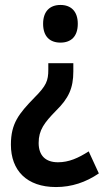

<svg xmlns="http://www.w3.org/2000/svg" viewBox="-20 -563 423 775"><path d="M294 -467C294 -518 266 -543 224 -543C182 -543 154 -518 154 -467C154 -415 182 -391 224 -391C267 -391 294 -416 294 -467ZM276 -275V-308H175V-282C175 -237 167 -217 119 -169C56 -104 24 -65 24 21C24 125 88 192 206 192C269 192 326 173 379 137L338 48C296 75 258 92 214 92C164 92 136 65 136 14C136 -38 159 -68 206 -116C257 -166 276 -207 276 -275Z"/></svg>

Font: Noto Sans Telugu Condensed SemiBold
Style: Regular
Weight: 600
Width: 3
Designer: Jelle Bosma - Monotype Design Team
Foundry: Monotype Imaging Inc.
Version: Version 2.005